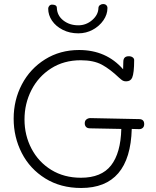

<svg xmlns="http://www.w3.org/2000/svg" viewBox="-20 -938 776 956"><path d="M698 -320Q698 -308 691 -301.5Q684 -295 673 -295L636 -296Q628 -2 384 -2Q282 -2 205.5 -49.5Q129 -97 88.5 -176Q48 -255 48 -347Q48 -440 89 -518Q130 -596 204.5 -642.5Q279 -689 374 -689Q509 -689 593 -593Q594 -605 594 -630Q594 -658 621 -658Q633 -658 640.5 -652.5Q648 -647 648 -639Q648 -574 638 -551Q630 -533 608 -533Q598 -533 591.5 -536.5Q585 -540 574 -550Q528 -594 487 -616Q446 -638 382 -638Q298 -638 234.5 -597.5Q171 -557 136.5 -489.5Q102 -422 102 -343Q102 -264 137 -197.5Q172 -131 235.5 -92Q299 -53 383 -53Q485 -53 533 -114.5Q581 -176 584 -296L429 -299Q415 -299 408.5 -306Q402 -313 402 -324Q402 -337 410.5 -343.5Q419 -350 430 -350L672 -345Q698 -345 698 -320ZM220 -895Q220 -903 225.5 -909Q231 -915 239 -915Q262 -915 263 -900Q264 -861 295 -836.5Q326 -812 370 -812Q409 -812 439 -838Q469 -864 470 -897Q470 -907 477.5 -912.5Q485 -918 494 -918Q503 -918 509 -912.5Q515 -907 515 -898Q515 -866 495 -837Q475 -808 442 -790Q409 -772 370 -772Q327 -772 292.5 -789.5Q258 -807 239 -835Q220 -863 220 -895Z"/></svg>

Font: Mali Light
Style: Regular
Weight: 300
Designer: Kitiyaporn Chalermlarp | Katatrad Aksorn Co.,Ltd.
Foundry: Cadson Demak Co.,Ltd.
Version: Version 1.000; ttfautohint (v1.6)